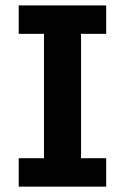

<svg xmlns="http://www.w3.org/2000/svg" viewBox="-20 -696 466 716"><path d="M376 0H49.8V-106H144V-569.8H49.8V-675.8H376V-569.8H282.2V-106H376Z"/></svg>

Font: Clear Sans
Style: Bold
Weight: 700
Foundry: Intel Corporation
Version: Version 1.00